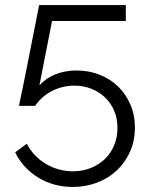

<svg xmlns="http://www.w3.org/2000/svg" viewBox="-20 -730 591 760"><path d="M283 -451Q331 -451 373.5 -434.5Q416 -418 447 -388Q478 -358 496 -316.5Q514 -275 514 -225Q514 -172 494.5 -129Q475 -86 442 -55Q409 -24 364 -7Q319 10 268 10Q192 10 131.5 -27Q71 -64 40 -127L86 -161Q113 -110 162 -81Q211 -52 269 -52Q306 -52 338 -64.5Q370 -77 394 -99.5Q418 -122 431.5 -154Q445 -186 445 -224Q445 -261 432 -291.5Q419 -322 396 -344Q373 -366 342 -378.5Q311 -391 275 -391Q227 -391 186 -370Q145 -349 119 -311H55Q56 -317 60.5 -337.5Q65 -358 71 -387.5Q77 -417 84 -452Q91 -487 98 -523Q106 -565 115.5 -611.5Q125 -658 135 -710H478V-647H186L136 -392Q162 -421 200 -436Q238 -451 283 -451Z"/></svg>

Font: Boldmen
Style: Regular
Weight: 400
Designer: Matt McInerney, Pablo Impallari, Rodrigo Fuenzalida
Foundry: LIVING CONCEPT
Version: Version 1.000